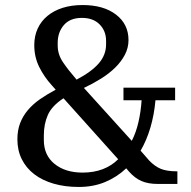

<svg xmlns="http://www.w3.org/2000/svg" viewBox="-20 -730 757 762"><path d="M293 12Q238 12 193 -1Q148 -14 116 -38.5Q84 -63 66.5 -98Q49 -133 49 -177Q49 -213 60 -241.5Q71 -270 91 -293.5Q111 -317 139 -336.5Q167 -356 201 -374L186 -391Q155 -425 135.5 -464.5Q116 -504 116 -551Q116 -587 129.5 -616.5Q143 -646 168.5 -667Q194 -688 229 -699Q264 -710 308 -710Q391 -710 440.5 -672Q490 -634 490 -571Q490 -540 475.5 -512.5Q461 -485 437 -461.5Q413 -438 381 -418Q349 -398 313 -381L503 -171Q520 -204 529.5 -245.5Q539 -287 542 -332H470V-382H675V-332H597Q592 -275 577 -224Q562 -173 538 -132L572 -93Q594 -70 618 -60Q642 -50 684 -50V0H606Q568 0 541.5 -11.5Q515 -23 492 -49L481 -62Q444 -27 397 -7.5Q350 12 293 12ZM284 -414Q343 -445 372 -478.5Q401 -512 401 -554V-568Q401 -607 375.5 -633Q350 -659 305 -659Q258 -659 233.5 -630.5Q209 -602 209 -560V-549Q209 -514 230 -483Q251 -452 279 -420ZM308 -45Q352 -45 387.5 -58.5Q423 -72 449 -98L232 -340Q186 -310 170 -274Q154 -238 154 -193V-174Q154 -114 196.5 -79.5Q239 -45 308 -45Z"/></svg>

Font: IBM Plex Serif Text
Style: Regular
Weight: 450
Designer: Mike Abbink, Paul van der Laan, Pieter van Rosmalen
Foundry: Bold Monday
Version: Version 3.001